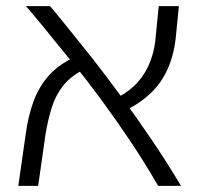

<svg xmlns="http://www.w3.org/2000/svg" viewBox="-20 -609 653 629"><path d="M498 0Q455 -75 407 -146.5Q359 -218 312 -282Q265 -346 223 -397Q195 -431 172 -459.5Q149 -488 129.5 -512Q110 -536 94 -555Q78 -574 65 -589H144Q162 -568 182 -543Q202 -518 228 -486Q254 -454 288 -411Q330 -357 379.5 -289.5Q429 -222 479 -148Q529 -74 573 0ZM40 0 64 -168Q72 -228 89.5 -276Q107 -324 139 -360.5Q171 -397 223 -421L247 -377Q209 -357 185.5 -326.5Q162 -296 149.5 -256.5Q137 -217 129 -168L105 0ZM390 -247 366 -290Q406 -311 432 -340.5Q458 -370 473 -409.5Q488 -449 491 -498L500 -589H566L557 -498Q552 -438 532.5 -390.5Q513 -343 477.5 -307.5Q442 -272 390 -247Z"/></svg>

Font: Noto Sans Hebrew Thin Light
Style: Regular
Weight: 300
Version: Version 3.001